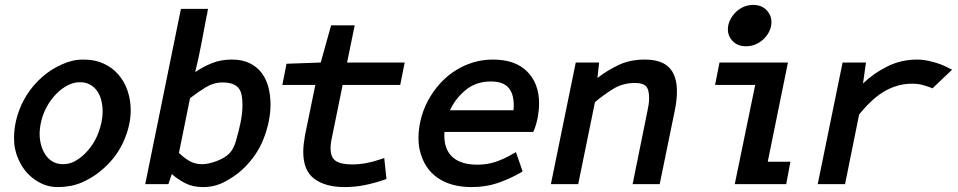

<svg xmlns="http://www.w3.org/2000/svg" viewBox="-20 -748 3890 780"><path d="M321 -120Q359 -156 378 -204Q397 -252 397 -295Q397 -319 391.5 -340.5Q386 -362 374.5 -378.5Q363 -395 345.5 -404.5Q328 -414 305 -414Q291 -414 280 -411Q269 -408 258 -403Q230 -389 208 -366Q186 -343 171 -316Q156 -289 148.5 -259.5Q141 -230 141 -204Q141 -181 147 -159Q153 -137 164.5 -119.5Q176 -102 194 -91.5Q212 -81 236 -81Q261 -81 282 -92Q303 -103 321 -120ZM42 -140Q39 -152 38 -163.5Q37 -175 37 -188Q37 -233 50.5 -278Q64 -323 89 -362.5Q114 -402 150.5 -434.5Q187 -467 233 -487Q253 -496 273.5 -501Q294 -506 320 -506Q366 -506 401.5 -489.5Q437 -473 461.5 -444.5Q486 -416 498.5 -378.5Q511 -341 511 -300Q511 -236 480 -169Q449 -102 387 -52Q353 -24 310.5 -6Q268 12 214 12Q179 12 149.5 -2Q120 -16 98 -37.5Q76 -59 62 -86Q48 -113 42 -140Z M861 -94Q895 -107 912.5 -125.5Q930 -144 939 -177Q945 -197 949.5 -216Q954 -235 957 -249Q961 -269 963 -285.5Q965 -302 965 -322Q965 -343 962 -360Q959 -377 950.5 -388.5Q942 -400 926 -406.5Q910 -413 883 -413Q848 -413 814.5 -392.5Q781 -372 752 -349L707 -127Q727 -107 749.5 -94Q772 -81 801 -81Q827 -81 861 -94ZM678 -41 664 0H570L715 -712H825L822 -696V-693Q821 -691 821 -688Q821 -687 820 -686Q809 -628 798 -570Q787 -512 773 -455Q803 -476 840 -491Q877 -506 922 -506Q965 -506 995 -491Q1025 -476 1043.5 -451Q1062 -426 1070.5 -393Q1079 -360 1079 -324Q1079 -256 1050.5 -183.5Q1022 -111 960 -55Q929 -28 890 -8Q851 12 805 12Q763 12 732 -4Q701 -20 678 -41Z M1144 -489 1283 -494 1325 -645H1421L1390 -494H1624L1606 -403H1372L1329 -192Q1323 -168 1323 -145Q1323 -108 1344.5 -94Q1366 -80 1410 -80Q1465 -80 1523 -100L1541 -106L1550 -21L1539 -17Q1501 -4 1461.5 4Q1422 12 1380 12Q1302 12 1257 -21.5Q1212 -55 1212 -131Q1212 -147 1214 -164Q1216 -181 1219 -198L1261 -403H1127Z M2066 -300Q2067 -305 2067 -310.5Q2067 -316 2067 -322Q2067 -368 2045 -392.5Q2023 -417 1974 -417Q1914 -417 1872 -382.5Q1830 -348 1808 -300ZM1896 12Q1811 12 1756.5 -26.5Q1702 -65 1685 -139Q1682 -153 1681 -164.5Q1680 -176 1680 -188Q1680 -230 1693 -276Q1706 -322 1734 -365Q1752 -393 1777 -418.5Q1802 -444 1833.5 -463.5Q1865 -483 1902.5 -494.5Q1940 -506 1983 -506Q2073 -506 2121.5 -457.5Q2170 -409 2170 -328Q2170 -302 2165 -274Q2160 -246 2150 -220L2146 -212H1786Q1785 -207 1785 -198Q1785 -139 1819.5 -109Q1854 -79 1919 -79Q1959 -79 1992 -90Q2025 -101 2060 -121L2076 -130L2103 -52L2094 -46Q2048 -20 2000.5 -4Q1953 12 1896 12Z M2407 -431Q2445 -461 2492 -483.5Q2539 -506 2599 -506Q2667 -506 2698.5 -473.5Q2730 -441 2730 -377Q2730 -342 2722 -302L2660 0H2550L2610 -296Q2613 -310 2615 -323Q2617 -336 2617 -350Q2617 -385 2604 -398Q2591 -411 2560 -411Q2510 -411 2470.5 -386.5Q2431 -362 2397 -333L2329 0H2218L2319 -494H2414Z M3048 -403H2885L2903 -494H3181L3099 -91H3191L3174 0H2965ZM3114 -658Q3114 -640 3106 -622.5Q3098 -605 3084 -591Q3070 -577 3051.5 -568.5Q3033 -560 3011 -560Q2977 -560 2957 -580.5Q2937 -601 2937 -629Q2937 -647 2945 -664.5Q2953 -682 2967 -696.5Q2981 -711 2999.5 -719.5Q3018 -728 3040 -728Q3074 -728 3094 -707Q3114 -686 3114 -658Z M3470 -282 3413 0H3302L3403 -494H3498L3486 -409Q3530 -451 3585.5 -478.5Q3641 -506 3707 -506Q3736 -506 3772 -496Q3808 -486 3831 -473L3848 -465L3768 -389L3759 -393Q3736 -401 3721.5 -404.5Q3707 -408 3687 -408Q3655 -408 3628.5 -400.5Q3602 -393 3580 -381Q3551 -365 3526 -342.5Q3501 -320 3481 -296Q3481 -295 3478.5 -292.5Q3476 -290 3474 -288V-287Q3473 -286 3473 -286L3472 -285Q3471 -284 3471 -284V-283Q3470 -283 3470 -282Z"/></svg>

Font: Codetta
Style: Bold Italic
Weight: 700
Italic angle: -11°
Designer: Ulrich Proeller
Foundry: PROSA GmbH
Version: Version 2.00;September 29, 2018;FontCreator 11.5.0.2427 64-b